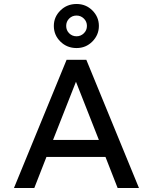

<svg xmlns="http://www.w3.org/2000/svg" viewBox="-20 -853 768 963"><path d="M250 -723Q250 -768 283 -800.5Q316 -833 364 -833Q411 -833 443.5 -800.5Q476 -768 476 -723Q476 -678 443.5 -645Q411 -612 364 -612Q316 -612 283 -644.5Q250 -677 250 -723ZM312 -723Q312 -701 327 -686Q342 -671 364 -671Q385 -671 400.5 -686Q416 -701 416 -723Q416 -745 400.5 -760Q385 -775 364 -775Q342 -775 327 -760Q312 -745 312 -723ZM509 -66H213L152 90H50L314 -553H413L677 90H570ZM476 -151 361 -443 246 -151Z"/></svg>

Font: Gmarket Sans TTF Medium
Style: Regular
Weight: 500
Designer: Creative Director : Sungho Lee; Art Director : Kiwoong Choi; Project Manager : Sori Yang, Jongwook Yoon; Font Designer :
Foundry: Sandoll Inc.
Version: Version 1.000;hotconv 1.0.109;makeotfexe 2.5.65596